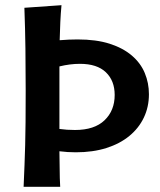

<svg xmlns="http://www.w3.org/2000/svg" viewBox="-20 -720 616 740"><path d="M554 -357Q554 -308 534.5 -267Q515 -226 478.5 -196Q442 -166 390 -149.5Q338 -133 272 -133Q256 -133 240.5 -134Q225 -135 209 -137Q210 -101 210 -67.5Q210 -34 212 0H71Q73 -48 74.5 -84.5Q76 -121 77 -160.5Q78 -200 78.5 -249Q79 -298 79 -371Q79 -455 78 -532Q77 -609 74 -690L217 -700Q214 -668 212.5 -635.5Q211 -603 210 -565Q246 -568 279 -568Q351 -568 402.5 -551.5Q454 -535 488 -506Q522 -477 538 -438.5Q554 -400 554 -357ZM209 -223Q223 -221 238 -220Q253 -219 269 -219Q344 -219 383 -256.5Q422 -294 422 -354Q422 -409 388 -441.5Q354 -474 288 -474Q250 -474 209 -464Z"/></svg>

Font: CantoraOne
Style: Regular
Weight: 400
Designer: Pablo Impallari, Rodrigo Fuenzalida
Foundry: Pablo Impallari
Version: Version 1.001; ttfautohint (v0.8) -G 200 -r 50